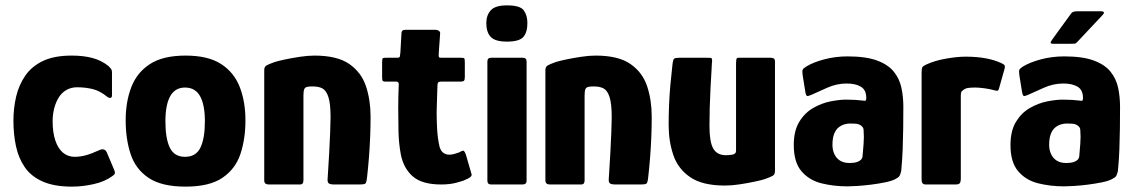

<svg xmlns="http://www.w3.org/2000/svg" viewBox="-20 -687 4219 715"><path d="M248 8Q182 8 139 -11Q96 -30 72.5 -64Q49 -98 39.5 -142.5Q30 -187 30 -237Q30 -284 40 -327Q50 -370 74 -405Q98 -440 140 -460Q182 -480 247 -480Q291 -480 324.5 -471Q358 -462 384 -441Q392 -433 394.5 -429Q397 -425 397 -417V-332Q397 -323 391 -322.5Q385 -322 380 -326Q352 -349 324.5 -355.5Q297 -362 267 -362Q245 -362 227.5 -352Q210 -342 199 -324.5Q188 -307 182 -284Q176 -261 176 -236Q176 -194 186 -164Q196 -134 214.5 -118.5Q233 -103 258 -103Q279 -103 300.5 -109Q322 -115 350 -128Q370 -137 378 -119L405 -55Q409 -46 407.5 -41Q406 -36 398 -31Q371 -11 329.5 -1.5Q288 8 248 8Z M671 8Q582 8 533.5 -24.5Q485 -57 466.5 -113Q448 -169 448 -239Q448 -308 469 -362.5Q490 -417 538.5 -448.5Q587 -480 671 -480Q755 -480 803.5 -448.5Q852 -417 873 -362.5Q894 -308 894 -239Q894 -170 875.5 -114Q857 -58 808.5 -25Q760 8 671 8ZM669 -103Q710 -103 726.5 -137.5Q743 -172 743 -235Q743 -297 725 -329Q707 -361 669 -361Q632 -361 614 -329Q596 -297 596 -235Q596 -171 612.5 -137Q629 -103 669 -103Z M981 0Q964 0 964 -15Q964 -118 964 -220.5Q964 -323 964 -426Q964 -438 972 -443Q980 -448 1003 -456Q1015 -460 1041 -465.5Q1067 -471 1097 -475.5Q1127 -480 1151 -480Q1236 -480 1281 -448.5Q1326 -417 1343 -365.5Q1360 -314 1360 -252Q1360 -217 1358.5 -178.5Q1357 -140 1354 -101.5Q1351 -63 1347 -28Q1345 -7 1340.5 -3.5Q1336 0 1320 0H1226Q1210 0 1204.5 -4Q1199 -8 1200 -21Q1200 -25 1202 -53Q1204 -81 1206 -119.5Q1208 -158 1209.5 -194Q1211 -230 1211 -250Q1211 -301 1203 -325.5Q1195 -350 1181 -357.5Q1167 -365 1147 -365Q1140 -365 1135.5 -365Q1131 -365 1127 -364Q1117 -363 1113.5 -356Q1110 -349 1110 -332Q1110 -294 1110 -241.5Q1110 -189 1110 -131Q1110 -73 1110 -15Q1110 0 1098 0Z M1623 0Q1553 0 1518.5 -29Q1484 -58 1473 -110Q1465 -152 1464 -195.5Q1463 -239 1463 -282Q1463 -310 1463.5 -329Q1464 -348 1465 -373Q1465 -383 1456 -383H1418Q1409 -383 1406 -385Q1403 -387 1403 -399V-455Q1403 -469 1406 -470.5Q1409 -472 1421 -472H1460Q1468 -472 1469 -476.5Q1470 -481 1471 -491L1475 -562Q1475 -576 1489 -576H1603Q1609 -576 1614.5 -572Q1620 -568 1619 -562L1614 -490Q1613 -477 1614.5 -474.5Q1616 -472 1622 -472H1695Q1707 -472 1709 -469.5Q1711 -467 1711 -453V-400Q1711 -389 1707.5 -386Q1704 -383 1693 -383H1621Q1614 -383 1611.5 -379.5Q1609 -376 1609 -368Q1608 -345 1607.5 -320.5Q1607 -296 1606 -270Q1606 -237 1608 -203.5Q1610 -170 1617 -140Q1622 -124 1631.5 -117.5Q1641 -111 1653 -111Q1664 -111 1674.5 -114.5Q1685 -118 1691 -120Q1704 -128 1707.5 -125Q1711 -122 1715 -111L1735 -42Q1739 -34 1732 -28Q1725 -22 1705 -14Q1693 -10 1679.5 -6.5Q1666 -3 1652 -1.5Q1638 0 1623 0Z M1944 -601Q1944 -567 1929 -549.5Q1914 -532 1868 -532Q1824 -532 1807.5 -549.5Q1791 -567 1791 -601Q1791 -630 1807.5 -648.5Q1824 -667 1868 -667Q1917 -667 1930.5 -648.5Q1944 -630 1944 -601ZM1941 -14Q1941 0 1926 0H1809Q1795 0 1795 -14V-458Q1795 -472 1809 -472H1926Q1941 -472 1941 -458Z M2028 0Q2011 0 2011 -15Q2011 -118 2011 -220.5Q2011 -323 2011 -426Q2011 -438 2019 -443Q2027 -448 2050 -456Q2062 -460 2088 -465.5Q2114 -471 2144 -475.5Q2174 -480 2198 -480Q2283 -480 2328 -448.5Q2373 -417 2390 -365.5Q2407 -314 2407 -252Q2407 -217 2405.5 -178.5Q2404 -140 2401 -101.5Q2398 -63 2394 -28Q2392 -7 2387.5 -3.5Q2383 0 2367 0H2273Q2257 0 2251.5 -4Q2246 -8 2247 -21Q2247 -25 2249 -53Q2251 -81 2253 -119.5Q2255 -158 2256.5 -194Q2258 -230 2258 -250Q2258 -301 2250 -325.5Q2242 -350 2228 -357.5Q2214 -365 2194 -365Q2187 -365 2182.5 -365Q2178 -365 2174 -364Q2164 -363 2160.5 -356Q2157 -349 2157 -332Q2157 -294 2157 -241.5Q2157 -189 2157 -131Q2157 -73 2157 -15Q2157 0 2145 0Z M2680 4Q2596 4 2550.5 -27Q2505 -58 2487.5 -109.5Q2470 -161 2470 -222Q2470 -257 2471.5 -295Q2473 -333 2476.5 -371.5Q2480 -410 2484 -444Q2486 -465 2490.5 -468.5Q2495 -472 2511 -472H2605Q2620 -472 2627 -471.5Q2634 -471 2631 -451Q2631 -447 2629.5 -422Q2628 -397 2626 -360.5Q2624 -324 2623 -286Q2622 -248 2622 -218Q2622 -159 2636 -134Q2650 -109 2684 -109Q2688 -109 2694.5 -109.5Q2701 -110 2707 -111Q2713 -112 2717 -115.5Q2721 -119 2721 -125V-452Q2721 -458 2722 -465Q2723 -472 2730 -472H2850Q2854 -472 2860 -470Q2866 -468 2866 -457V-50Q2866 -38 2858.5 -33Q2851 -28 2828 -20Q2816 -16 2790 -10.5Q2764 -5 2734.5 -0.5Q2705 4 2680 4Z M3136 7Q3084 7 3038.5 -4.5Q2993 -16 2964.5 -49.5Q2936 -83 2936 -147Q2936 -200 2956.5 -233.5Q2977 -267 3008.5 -285Q3040 -303 3073 -309.5Q3106 -316 3131 -316Q3149 -316 3165.5 -315Q3182 -314 3198 -312Q3206 -309 3206 -322Q3206 -352 3186 -364Q3166 -376 3133 -376Q3096 -376 3061 -360.5Q3026 -345 3002 -334Q2989 -328 2985 -330Q2981 -332 2979 -345L2969 -407Q2967 -422 2969 -427Q2971 -432 2982 -439Q3008 -455 3049.5 -466Q3091 -477 3136 -477Q3205 -477 3246.5 -461.5Q3288 -446 3309 -419.5Q3330 -393 3337 -359.5Q3344 -326 3344 -290Q3344 -250 3343.5 -210Q3343 -170 3341.5 -130Q3340 -90 3336 -50Q3333 -37 3329.5 -31.5Q3326 -26 3314 -20Q3301 -13 3276.5 -8Q3252 -3 3224.5 0.5Q3197 4 3173 5.5Q3149 7 3136 7ZM3144 -80Q3152 -80 3160 -81Q3168 -82 3175 -85Q3182 -88 3186.5 -92.5Q3191 -97 3192 -104Q3194 -127 3196 -152Q3198 -177 3196 -202Q3196 -212 3188 -218Q3179 -226 3164 -226.5Q3149 -227 3144 -227Q3136 -227 3125 -224Q3114 -221 3103.5 -213Q3093 -205 3086.5 -189Q3080 -173 3080 -147Q3080 -129 3087 -113.5Q3094 -98 3108 -89Q3122 -80 3144 -80Z M3576 -476Q3657 -476 3709 -452Q3720 -447 3721.5 -442.5Q3723 -438 3721 -431L3701 -360Q3699 -351 3695.5 -349.5Q3692 -348 3682 -351Q3665 -356 3644 -358.5Q3623 -361 3614 -361Q3598 -361 3589.5 -360Q3581 -359 3577 -357.5Q3573 -356 3570 -354Q3566 -351 3562 -347.5Q3558 -344 3558 -330V-24Q3558 -8 3553.5 -4Q3549 0 3538 0H3426Q3421 0 3416.5 -3.5Q3412 -7 3412 -20V-417Q3412 -433 3415.5 -437.5Q3419 -442 3430 -447Q3460 -461 3502 -468.5Q3544 -476 3576 -476Z M3943 7Q3891 7 3845.5 -4.5Q3800 -16 3771.5 -49.5Q3743 -83 3743 -147Q3743 -200 3763.5 -233.5Q3784 -267 3815.5 -285Q3847 -303 3880 -309.5Q3913 -316 3938 -316Q3956 -316 3972.5 -315Q3989 -314 4005 -312Q4013 -309 4013 -322Q4013 -352 3993 -364Q3973 -376 3940 -376Q3903 -376 3868 -360.5Q3833 -345 3809 -334Q3796 -328 3792 -330Q3788 -332 3786 -345L3776 -407Q3774 -422 3776 -427Q3778 -432 3789 -439Q3815 -455 3856.5 -466Q3898 -477 3943 -477Q4012 -477 4053.5 -461.5Q4095 -446 4116 -419.5Q4137 -393 4144 -359.5Q4151 -326 4151 -290Q4151 -250 4150.5 -210Q4150 -170 4148.5 -130Q4147 -90 4143 -50Q4140 -37 4136.5 -31.5Q4133 -26 4121 -20Q4108 -13 4083.5 -8Q4059 -3 4031.5 0.5Q4004 4 3980 5.5Q3956 7 3943 7ZM3951 -80Q3959 -80 3967 -81Q3975 -82 3982 -85Q3989 -88 3993.5 -92.5Q3998 -97 3999 -104Q4001 -127 4003 -152Q4005 -177 4003 -202Q4003 -212 3995 -218Q3986 -226 3971 -226.5Q3956 -227 3951 -227Q3943 -227 3932 -224Q3921 -221 3910.5 -213Q3900 -205 3893.5 -189Q3887 -173 3887 -147Q3887 -129 3894 -113.5Q3901 -98 3915 -89Q3929 -80 3951 -80ZM3903 -524Q3893 -524 3892.5 -527.5Q3892 -531 3900 -542L3969 -637Q3974 -645 3992 -645H4081Q4088 -645 4090.5 -641.5Q4093 -638 4085 -630L3992 -531Q3987 -525 3982.5 -524.5Q3978 -524 3969 -524Z"/></svg>

Font: Glory Thin ExtraBold
Style: Regular
Weight: 800
Version: Version 1.011